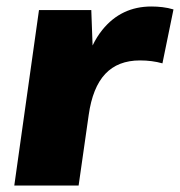

<svg xmlns="http://www.w3.org/2000/svg" viewBox="-20 -571 554 591"><path d="M100 -540H261L265 -431Q278 -458 295 -479Q353 -551 446 -551Q463 -551 480 -549Q497 -547 514 -542L480 -376Q448 -385 411 -385Q343 -385 304 -343.5Q265 -302 253 -217L222 0H24Z"/></svg>

Font: Pathway Extreme 8pt Thin 12pt ExtraBold
Style: Italic
Weight: 800
Italic angle: -8°
Version: Version 1.001;gftools[0.9.26]